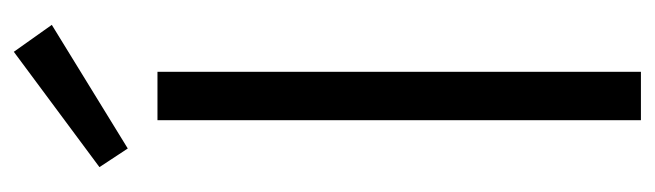

<svg xmlns="http://www.w3.org/2000/svg" viewBox="-355 -593 948 278"><g transform="rotate(-90 119.0 -454.0)"><path d="M84 0V-700H154V0ZM43 -743 16 -784 183 -908 222 -853Z"/></g></svg>

Font: DM Sans 9pt Light
Style: Regular
Weight: 300
Version: Version 4.004;gftools[0.9.30]